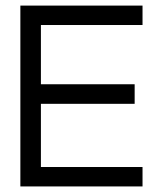

<svg xmlns="http://www.w3.org/2000/svg" viewBox="-20 -670 575 690"><path d="M492.2 -649.9V-580.1H127V-367.2H463.9V-296.9H127V-69.8H492.2V0H53.2V-649.9Z"/></svg>

Font: Overused Grotesk
Style: Regular
Weight: 400
Version: Version 0.002